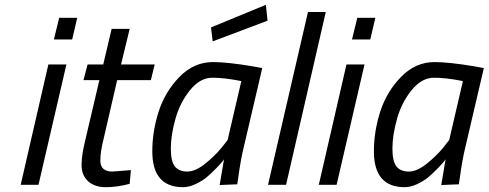

<svg xmlns="http://www.w3.org/2000/svg" viewBox="-20 -768 2031 798"><path d="M66 0 181 -500H256L140 0ZM204 -604 226 -694H301L280 -604Z M397 -101Q397 -55 447 -55L524 -61L519 -4Q467 10 420 10Q373 10 346 -15Q319 -40 319 -82Q319 -124 335 -188L393 -435H327L344 -500H409L444 -648H519L483 -500H623L607 -435H467L409 -184Q397 -136 397 -101Z M741 10Q613 10 613 -139Q613 -222 639.5 -304.5Q666 -387 726 -448.5Q786 -510 865 -510Q926 -510 1032 -492L1070 -485L994 -160Q980 -104 970 -28L966 -2L893 1Q907 -85 911 -106Q906 -97 881.5 -71.5Q857 -46 838 -30.5Q819 -15 792 -2.5Q765 10 741 10ZM983 -431Q913 -445 862.5 -445Q812 -445 770 -393.5Q728 -342 709 -273.5Q690 -205 690 -151Q690 -97 707 -76Q724 -55 758 -55Q792 -55 832.5 -87.5Q873 -120 900 -153L926 -186ZM864 -596 857 -654 1085 -748 1092 -682Z M1094 0 1260 -718H1334L1169 0Z M1305 0 1420 -500H1495L1379 0ZM1443 -604 1465 -694H1540L1519 -604Z M1662 10Q1534 10 1534 -139Q1534 -222 1560.5 -304.5Q1587 -387 1647 -448.5Q1707 -510 1786 -510Q1847 -510 1953 -492L1991 -485L1915 -160Q1901 -104 1891 -28L1887 -2L1814 1Q1828 -85 1832 -106Q1827 -97 1802.5 -71.5Q1778 -46 1759 -30.5Q1740 -15 1713 -2.5Q1686 10 1662 10ZM1904 -431Q1834 -445 1783.5 -445Q1733 -445 1691 -393.5Q1649 -342 1630 -273.5Q1611 -205 1611 -151Q1611 -97 1628 -76Q1645 -55 1679 -55Q1713 -55 1753.5 -87.5Q1794 -120 1821 -153L1847 -186Z"/></svg>

Font: TitilliumWebItalic
Style: Italic
Weight: 400
Italic angle: -13°
Version: Version 1.001;PS 57.000;hotconv 1.0.70;makeotf.lib2.5.55311